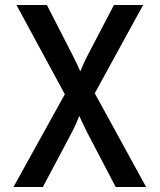

<svg xmlns="http://www.w3.org/2000/svg" viewBox="-20 -570 640 770"><path d="M152 180 267 -37C280 -61 292 -90 298 -105C305 -90 318 -61 331 -36L444 180H566L360 -196L554 -550H437L333 -351C320 -326 308 -298 302 -284C296 -298 283 -326 270 -351L168 -550H46L240 -192L34 180Z"/></svg>

Font: Tekne LDO SemiBold
Style: Regular
Weight: 600
Monospace: yes
Designer: Alessio Laiso, Mario Rullo, Paolo Rosset
Foundry: Alessio Laiso
Version: Version 1.000;hotconv 1.0.109;makeotfexe 2.5.65596